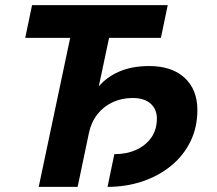

<svg xmlns="http://www.w3.org/2000/svg" viewBox="-20 -730 848 750"><path d="M131.2 0 281.2 -710H433.2L354 -336.4L318.4 -297.8Q330.8 -348.4 362 -387.7Q393.2 -427 443.7 -449.5Q494.2 -472 562.6 -472Q651.6 -472 701.3 -425.9Q751 -379.8 751 -300.4Q751 -232.2 723.8 -177Q696.6 -121.8 648.1 -82.2Q599.6 -42.6 536.1 -21.3Q472.6 0 400 0L426.6 -127.8Q474.8 -127.8 512.2 -144.8Q549.6 -161.8 571.2 -192.9Q592.8 -224 592.8 -266.8Q592.8 -304 567.8 -325.6Q542.8 -347.2 498.4 -347.2Q455.4 -347.2 419.9 -330.6Q384.4 -314 360.5 -283.7Q336.6 -253.4 327.6 -211.6L283.2 0ZM78.6 -582.2 105.2 -710H635.2L608.6 -582.2Z"/></svg>

Font: Geist
Style: Italic
Weight: 400
Italic angle: -12°
Designer: Basement.studio, Andrés Briganti, Mateo Zaragoza
Foundry: Basement.studio, Vercel, Andrés Briganti, Guido Ferreyra, Mateo Zaragoza
Version: Version 1.500